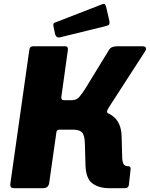

<svg xmlns="http://www.w3.org/2000/svg" viewBox="-20 -984 784 1004"><path d="M56 0Q41 0 37 -5.5Q33 -11 34 -23L133 -721Q135 -742 153 -742H321Q337 -742 335 -723L301 -479Q298 -460 315 -460H375L456 -410Q534 -407 574 -373.5Q614 -340 616 -272L619 -159Q620 -136 626.5 -125.5Q633 -115 649 -115Q664 -115 663 -100L654 -17Q651 0 634 0H552Q496 0 462.5 -25.5Q429 -51 427 -121L424 -230Q423 -278 408.5 -292Q394 -306 363 -306H291Q277 -306 275 -293L237 -26Q233 0 204 0ZM341 -374 355 -460Q380 -460 395.5 -478Q411 -496 427 -522L550 -723Q561 -742 592 -742H724Q739 -742 742.5 -734.5Q746 -727 739 -716L547 -419Q542 -411 540 -403Q538 -395 547 -390ZM535 -948 552 -874Q554 -863 551.5 -857.5Q549 -852 535 -848L295 -789Q283 -786 276.5 -791.5Q270 -797 268 -806L260 -845Q256 -861 265 -865L515 -962Q522 -965 527 -962.5Q532 -960 535 -948Z"/></svg>

Font: Libre Franklin ExtraBold
Style: Italic
Weight: 800
Italic angle: -8°
Designer: Pablo Impallari, Rodrigo Fuenzalida, Nhung Nguyen
Foundry: Impallari Type
Version: Version 3.000